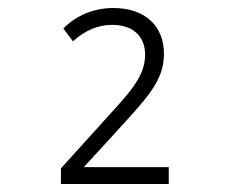

<svg xmlns="http://www.w3.org/2000/svg" viewBox="-20 -874 570 479"><path d="M132 -415H401V-457H189L267 -542C346 -629 389 -671 389 -740C389 -808 343 -854 263 -854C213 -854 170 -835 138 -803L162 -771C192 -798 224 -812 260 -812C313 -812 342 -782 342 -738C342 -682 304 -644 237 -570L132 -454Z"/></svg>

Font: Noto Sans Mono Condensed Light
Style: Regular
Weight: 300
Width: 3
Designer: Monotype Design Team
Foundry: Monotype Imaging Inc.
Version: Version 2.014